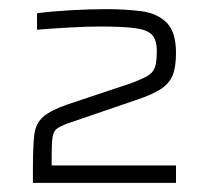

<svg xmlns="http://www.w3.org/2000/svg" viewBox="-20 -820 458 420"><path d="M52 -420V-452Q52 -500 55 -525Q58 -550 74.5 -564.5Q91 -579 129 -592L261 -636Q289 -646 302 -653.5Q315 -661 319 -673Q323 -685 323 -708Q323 -733 312.5 -744Q302 -755 275 -758.5Q248 -762 198 -762Q173 -762 135 -760Q97 -758 61 -755V-791Q90 -795 132.5 -797.5Q175 -800 212 -800Q254 -800 289 -795.5Q324 -791 344.5 -770.5Q365 -750 365 -704Q365 -673 357.5 -655Q350 -637 331.5 -625Q313 -613 280 -602L128 -550Q112 -544 104.5 -538.5Q97 -533 95 -520Q93 -507 93 -480V-458H365V-420Z"/></svg>

Font: Saira Expanded ExtraLight
Style: Regular
Weight: 250
Width: 7
Designer: Hector Gatti with collaboration of the Omnibus-Type team
Foundry: Omnibus-Type
Version: Version 1.101